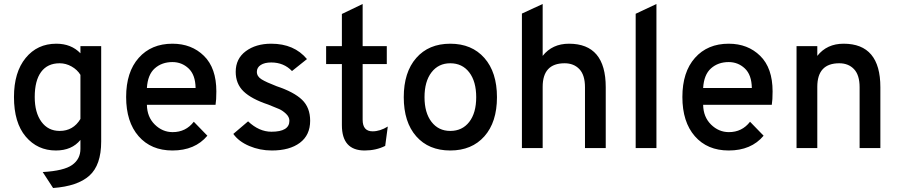

<svg xmlns="http://www.w3.org/2000/svg" viewBox="-20 -742 4501 962"><path d="M246 200 194 120Q300 114 341.5 84.5Q383 55 383 4V-41Q340 12 260 12Q168 12 109 -57.5Q50 -127 50 -256Q50 -380 108.5 -451.5Q167 -523 262 -523Q337 -523 383 -475V-511H487V-33Q487 85 428 138Q369 191 246 200ZM279 -86Q347 -86 383 -146V-367Q367 -393 338.5 -409Q310 -425 279 -425Q218 -425 186 -381.5Q154 -338 154 -256Q154 -178 187.5 -132Q221 -86 279 -86Z M844 12Q737 12 674.5 -59.5Q612 -131 612 -256Q612 -381 675 -452Q738 -523 844 -523Q940 -523 1002 -462Q1064 -401 1064 -284Q1064 -241 1060 -217H716Q717 -156 755.5 -118Q794 -80 845 -80Q911 -80 951 -132L1019 -62Q957 12 844 12ZM716 -301H960Q959 -367 925 -399Q891 -431 844 -431Q791 -431 755.5 -399.5Q720 -368 716 -301Z M1342 12Q1282 12 1229 -10.5Q1176 -33 1149 -71L1223 -134Q1278 -82 1340 -82Q1430 -82 1430 -137Q1430 -156 1413 -172Q1396 -188 1379 -195.5Q1362 -203 1324 -218Q1240 -246 1200.5 -284Q1161 -322 1161 -382Q1161 -448 1211.5 -485.5Q1262 -523 1339 -523Q1454 -523 1518 -446L1443 -386Q1402 -429 1339 -429Q1306 -429 1286.5 -416.5Q1267 -404 1267 -382Q1267 -359 1290.5 -344.5Q1314 -330 1366 -310Q1453 -281 1493.5 -242Q1534 -203 1534 -137Q1534 -65 1482.5 -26.5Q1431 12 1342 12Z M1807 12Q1693 12 1693 -115V-421H1614V-511H1693V-672L1797 -722V-511H1918V-421H1797V-142Q1797 -84 1847 -84Q1884 -84 1923 -108L1910 -11Q1864 12 1807 12Z M2407 -59Q2344 12 2236 12Q2128 12 2065.5 -59Q2003 -130 2003 -255Q2003 -380 2065.5 -451.5Q2128 -523 2236 -523Q2344 -523 2407 -451.5Q2470 -380 2470 -255Q2470 -130 2407 -59ZM2236 -86Q2296 -86 2331 -131Q2366 -176 2366 -255Q2366 -334 2331 -379.5Q2296 -425 2236 -425Q2177 -425 2142 -379.5Q2107 -334 2107 -255Q2107 -177 2142 -131.5Q2177 -86 2236 -86Z M2595 0V-674L2699 -722V-462Q2747 -523 2831 -523Q3015 -523 3015 -305V0H2911V-305Q2911 -366 2883 -395.5Q2855 -425 2809 -425Q2699 -425 2699 -307V0Z M3165 0V-673L3269 -722V0Z M3631 12Q3524 12 3461.5 -59.5Q3399 -131 3399 -256Q3399 -381 3462 -452Q3525 -523 3631 -523Q3727 -523 3789 -462Q3851 -401 3851 -284Q3851 -241 3847 -217H3503Q3504 -156 3542.5 -118Q3581 -80 3632 -80Q3698 -80 3738 -132L3806 -62Q3744 12 3631 12ZM3503 -301H3747Q3746 -367 3712 -399Q3678 -431 3631 -431Q3578 -431 3542.5 -399.5Q3507 -368 3503 -301Z M4287 0V-305Q4287 -366 4259 -395.5Q4231 -425 4185 -425Q4075 -425 4075 -307V0H3971V-511H4075V-462Q4123 -523 4207 -523Q4391 -523 4391 -305V0Z"/></svg>

Font: Overpass Light
Style: Bold
Weight: 600
Designer: Delve Withrington, Thomas Jockin
Foundry: Delve Fonts
Version: Version 3.000;DELV;Overpass